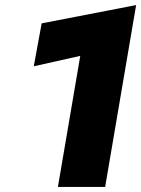

<svg xmlns="http://www.w3.org/2000/svg" viewBox="-20 -736 556 756"><path d="M113 -475 296 -516 208 0H394L516 -716L144 -644Z"/></svg>

Font: Jost* 800 Heavy Italic
Style: Italic
Weight: 800
Italic angle: -10°
Version: Version 3.200; ttfautohint (v0.97) -l 8 -r 50 -G 200 -x 14 -